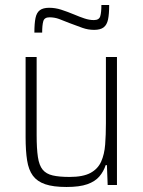

<svg xmlns="http://www.w3.org/2000/svg" viewBox="-20 -737 570 765"><path d="M245 8Q192 8 160 -3Q128 -14 111 -37Q94 -60 88 -98Q82 -136 82 -190V-510H126V-199Q126 -145 131 -111.5Q136 -78 150 -61Q164 -44 190 -38Q216 -32 257 -32Q311 -32 340.5 -48Q370 -64 383 -93Q396 -122 399 -161Q402 -200 402 -246V-510H446V0H409L406 -79H401Q393 -54 376 -34Q359 -14 328 -3Q297 8 245 8ZM117 -607Q117 -644 121.5 -665.5Q126 -687 139 -696.5Q152 -706 176 -706Q200 -706 223.5 -698.5Q247 -691 276 -679Q297 -670 316.5 -663.5Q336 -657 354 -657Q375 -657 379.5 -672.5Q384 -688 384 -717H415Q415 -681 410.5 -659.5Q406 -638 393 -628Q380 -618 355 -618Q331 -618 308.5 -626Q286 -634 257 -645Q233 -655 215 -661.5Q197 -668 177 -668Q157 -668 152.5 -652.5Q148 -637 148 -607Z"/></svg>

Font: Saira SemiCondensed ExtraLight
Style: Regular
Weight: 250
Width: 4
Designer: Hector Gatti with collaboration of the Omnibus-Type team
Foundry: Omnibus-Type
Version: Version 1.101